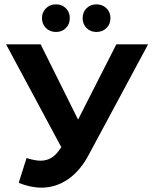

<svg xmlns="http://www.w3.org/2000/svg" viewBox="-20 -848 706 883"><path d="M661 -644 387 -134Q348 -61 292 -23Q236 15 171 15Q121 15 66 -7L102 -121Q141 -109 167 -109Q194 -109 216 -122Q238 -135 257 -164L262 -171L8 -644H167L339 -298L515 -644ZM237.5 -701Q210 -701 191.5 -719Q173 -737 173 -764.5Q173 -792 191.5 -810Q210 -828 237.5 -828Q265 -828 283 -810Q301 -792 301 -764.5Q301 -737 283 -719Q265 -701 237.5 -701ZM423.5 -701Q396 -701 378 -719Q360 -737 360 -764.5Q360 -792 378 -810Q396 -828 423.5 -828Q451 -828 469.5 -810Q488 -792 488 -764.5Q488 -737 469.5 -719Q451 -701 423.5 -701Z"/></svg>

Font: Montserrat Ace
Style: Bold
Weight: 700
Designer: Julieta Ulanovsky
Foundry: Julieta Ulanovsky
Version: Version 1